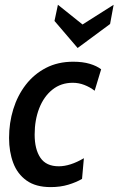

<svg xmlns="http://www.w3.org/2000/svg" viewBox="-20 -754 484 784"><path d="M187 10Q126 10 88.5 -16.8Q51 -43.5 34 -89Q17 -134.5 17 -190.5Q17 -252 34.2 -308Q51.5 -364 85.2 -407.8Q119 -451.5 167.8 -476.8Q216.5 -502 279 -502Q317.5 -502 346.2 -493.5Q375 -485 393 -471L366.5 -383.5Q347 -398.5 324.2 -407.2Q301.5 -416 277 -416Q229 -416 194 -388Q159 -360 140.2 -312Q121.5 -264 121.5 -204.5Q121.5 -144.5 145 -109.8Q168.5 -75 220 -75Q266.5 -75 322.5 -108L315 -23.5Q291 -9.5 258.8 0.2Q226.5 10 187 10ZM297 -558 202.5 -668.5 216.5 -734.5 317 -654 444 -734.5 429.5 -656Z"/></svg>

Font: Cabin Condensed Medium
Style: Italic
Weight: 500
Width: 3
Italic angle: -10°
Designer: Pablo Impallari
Foundry: Pablo Impallari. http://www.impallari.com Igino Marini. http://www.ikern.com
Version: Version 3.001; ttfautohint (v1.8.3)